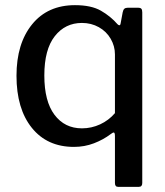

<svg xmlns="http://www.w3.org/2000/svg" viewBox="-20 -560 642 745"><path d="M515 -530Q525 -530 528.5 -526Q532 -522 532 -512V150Q532 165 519 165H438Q426 165 426 150V-32Q426 -46 421 -46Q418 -46 410 -40Q381 -18 344.5 -4Q308 10 267 10Q163 10 103.5 -64Q44 -138 44 -266Q44 -391 104.5 -465.5Q165 -540 271 -540Q334 -540 371.5 -518.5Q409 -497 436 -466Q440 -462 443 -462Q447 -462 448 -469L456 -512Q458 -522 462.5 -526Q467 -530 476 -530ZM426 -349Q426 -381 409.5 -409.5Q393 -438 363.5 -454.5Q334 -471 298 -471Q233 -471 192.5 -419.5Q152 -368 152 -267Q152 -167 191.5 -114.5Q231 -62 298 -62Q335 -62 368.5 -77.5Q402 -93 426 -121Z"/></svg>

Font: n
Style: Regular
Weight: 500
Designer: Pablo Impallari, Rodrigo Fuenzalida
Foundry: Impallari Type
Version: Version 1.002; ttfautohint (v1.5)